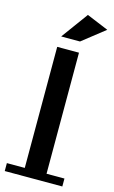

<svg xmlns="http://www.w3.org/2000/svg" viewBox="-136 -953 598 1005"><g transform="rotate(15 163.5 -451.0)"><path d="M97 -43V-699H215V-43H312V0H0V-43ZM205 -757H103L209 -902L327 -853Z"/></g></svg>

Font: Montserrat Subrayada
Style: Regular
Weight: 400
Designer: Julieta Ulanovsky
Foundry: Julieta Ulanovsky
Version: Version 2.001